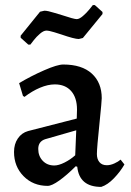

<svg xmlns="http://www.w3.org/2000/svg" viewBox="-20 -721 512 753"><path d="M283 -67 277 -69Q242 -34 212.5 -13Q183 8 167 8Q110 8 72.5 -30Q35 -68 35 -125Q35 -156 50 -178Q65 -200 90 -207L281 -256L282 -291Q282 -338 259 -364Q236 -390 195 -390Q168 -390 137 -377Q106 -364 76 -341L70 -345L55 -395Q102 -423 153.5 -445.5Q205 -468 228 -468Q301 -468 340 -432.5Q379 -397 379 -336Q379 -324 371 -246Q360 -140 360 -117Q360 -97 370 -85Q380 -73 399 -73Q413 -73 428.5 -80Q444 -87 453 -95L468 -76Q452 -48 427 -22Q402 4 377 12Q291 12 283 -67ZM275 -112 279 -210 157 -175Q130 -166 130 -137Q130 -109 147.5 -90.5Q165 -72 193 -72Q210 -72 233 -83.5Q256 -95 275 -112ZM61 -573V-581L137 -675L154 -679Q167 -679 192 -671Q217 -663 222 -662Q270 -646 281 -646Q291 -646 305 -658Q319 -670 330 -683.5Q341 -697 344 -701H352L382 -674V-666L305 -572L289 -568Q272 -568 220 -586Q214 -588 193 -594.5Q172 -601 162 -601Q151 -601 137 -589Q123 -577 112.5 -563.5Q102 -550 99 -546H91Z"/></svg>

Font: Alegreya Medium
Style: Regular
Weight: 500
Designer: Juan Pablo del Peral
Foundry: Huerta Tipografica
Version: Version 2.007; ttfautohint (v1.6)